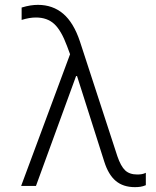

<svg xmlns="http://www.w3.org/2000/svg" viewBox="-20 -765 640 790"><path d="M67 0H128L293 -452H297L409 -100Q426 -46 456.5 -20.5Q487 5 535 5Q547 5 557.5 3.5Q568 2 580 -3V-54Q572 -50 563.5 -48.5Q555 -47 545 -47Q513 -47 495 -64Q477 -81 463 -122L309 -594Q283 -672 240 -708.5Q197 -745 136 -745Q121 -745 105 -742.5Q89 -740 69 -734V-683Q85 -688 99.5 -690.5Q114 -693 128 -693Q174 -693 203 -666.5Q232 -640 256 -575L275 -524L278 -568Z"/></svg>

Font: CommitMonoV143 ExtLt
Style: Regular
Weight: 200
Monospace: yes
Designer: Eigil Nikolajsen
Foundry: Eigil Nikolajsen
Version: Version 1.143